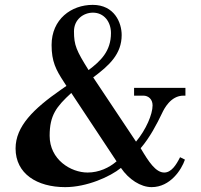

<svg xmlns="http://www.w3.org/2000/svg" viewBox="-20 -751 826 789"><path d="M44 -141C44 -37 132 18 248 18C337 18 433 -25 477 -61C509 -14 558 18 603 18C680 18 726 -54 740 -95L720 -105C704 -73 684 -42 655 -42C620 -42 591 -86 558 -142C596 -186 625 -242 646 -286C654 -303 681 -358 734 -358H742V-390H531V-358H569C589 -358 607 -344 607 -318C607 -281 580 -218 539 -169L363 -433C429 -482 480 -529 480 -607C480 -658 450 -731 361 -731C273 -731 192 -672 192 -566C192 -498 210 -464 242 -415L253 -398L230 -382C118 -304 44 -232 44 -141ZM184 -193C184 -278 212 -313 273 -369L459 -88C429 -62 387 -42 340 -42C271 -42 184 -95 184 -193ZM284 -622C284 -671 323 -699 362 -699C407 -699 436 -662 436 -615C436 -540 393 -500 344 -463C294 -543 284 -565 284 -622Z"/></svg>

Font: Old Standard
Style: Bold
Weight: 700
Designer: Alexey Kryukov <alexios@thessalonica.org.ru>
Version: Version 2.0.2